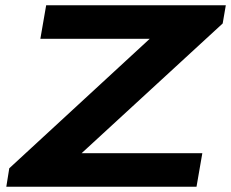

<svg xmlns="http://www.w3.org/2000/svg" viewBox="-20 -707 875 727"><path d="M3.9 0 15.1 -69.8 546.9 -560.1H132.8L154.8 -687H835L823.2 -618.2L289.1 -127H746.1L724.1 0Z"/></svg>

Font: Archivo Expanded SemiBold
Style: Italic
Weight: 600
Width: 7
Italic angle: -10°
Designer: Hector Gatti
Foundry: Omnibus-Type
Version: Version 2.001